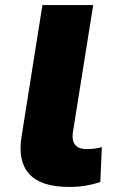

<svg xmlns="http://www.w3.org/2000/svg" viewBox="-20 -725 459 756"><path d="M251 11Q141 11 95 -40Q49 -91 65 -188L147 -705H347L267 -204Q264 -183 268.5 -168.5Q273 -154 286 -146Q299 -138 321 -138Q338 -138 353.5 -140Q369 -142 381 -146L375 -8Q343 2 315 6.5Q287 11 251 11Z"/></svg>

Font: Nunito Sans 7pt SemiExpanded Black
Style: Italic
Weight: 900
Width: 6
Italic angle: -9°
Designer: Vernon Adams
Foundry: Vernon Adams
Version: Version 3.101;gftools[0.9.27]